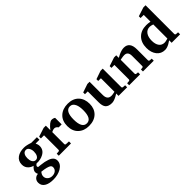

<svg xmlns="http://www.w3.org/2000/svg" viewBox="136 -1840 3158 3158"><g transform="rotate(-45 1714.5 -261.5)"><path d="M548 -410H459Q464 -397 470 -383Q479 -359 479 -334Q479 -243 395 -199Q327 -162 240 -168Q208 -148 208 -127Q208 -120 214 -108Q256 -105 351 -90Q427 -73 464 -50Q517 -16 517 40Q517 122 432 172Q354 217 247 217Q157 217 101 187Q33 150 33 76Q33 21 73 -9Q105 -33 134 -29Q120 -57 120 -82Q120 -125 177 -175Q135 -185 102 -214Q53 -257 53 -325Q53 -411 118 -457Q177 -499 275 -499Q330 -499 417 -469H548ZM347 -336Q347 -381 327 -415.5Q307 -450 272 -450Q231 -450 210 -414Q192 -383 192 -335Q192 -286 210 -253Q232 -215 270 -215Q308 -215 329 -253Q347 -287 347 -336ZM388 69Q388 40 363 24Q346 13 306 2Q266 -9 197 -16Q181 5 176 16Q165 38 165 62Q165 107 200 136Q232 162 276 162Q321 162 352 140Q388 114 388 69Z M985 -330H916Q888 -370 851 -370Q832 -370 807.5 -359.5Q783 -349 784 -349Q784 -350 786 -352V-73Q786 -51 808 -50L872 -47V0L587 1V-47L631 -50Q653 -51 653 -73V-408H580V-449L735 -499H786V-394Q870 -501 922 -501Q958 -501 985 -482Z M1551 -243Q1551 -130 1482 -62Q1410 8 1287 8Q1172 8 1101 -59.5Q1030 -127 1030 -244Q1030 -365 1103 -433Q1176 -501 1295 -501Q1416 -501 1485 -429Q1551 -359 1551 -243ZM1402 -244Q1402 -325 1381 -376Q1352 -445 1291 -445Q1180 -445 1180 -248Q1180 -48 1292 -48Q1402 -48 1402 -244Z M2178 0H1978V-55Q1968 -47 1931 -27Q1865 8 1820 8Q1738 8 1703 -35Q1672 -74 1672 -155V-410H1607V-451L1754 -501H1805V-194Q1805 -83 1898 -83Q1923 -83 1957 -91Q1967 -94 1978 -96V-410H1915V-451L2060 -501H2111V-73Q2111 -52 2134 -50L2178 -47Z M2797 0H2546V-47L2579 -50Q2601 -52 2601 -73V-308Q2601 -408 2519 -408Q2490 -408 2454.5 -401Q2419 -394 2422 -394Q2422 -394 2423 -395V-73Q2423 -52 2445 -50L2479 -47V0H2225V-47L2268 -50Q2290 -52 2290 -73V-408H2221V-449L2372 -499H2423V-439Q2428 -444 2474 -466Q2546 -500 2599 -500Q2734 -500 2734 -326V-73Q2734 -52 2756 -50L2797 -47Z M3410 0H3213V-58Q3184 -40 3156 -22Q3101 8 3055 8Q2965 8 2912 -59Q2859 -126 2859 -233Q2859 -359 2933 -432Q3004 -501 3121 -501Q3168 -501 3213 -492V-649H3140V-690L3295 -740H3346V-73Q3346 -52 3368 -50L3410 -47ZM3213 -99V-427Q3168 -442 3143 -442Q3076 -442 3039 -388Q3005 -338 3005 -256Q3005 -175 3038.5 -129Q3072 -83 3135 -83Q3156 -83 3191 -93Q3202 -96 3213 -99Z"/></g></svg>

Font: Apparatus SIL
Style: Bold
Weight: 700
Version: Version 1.0